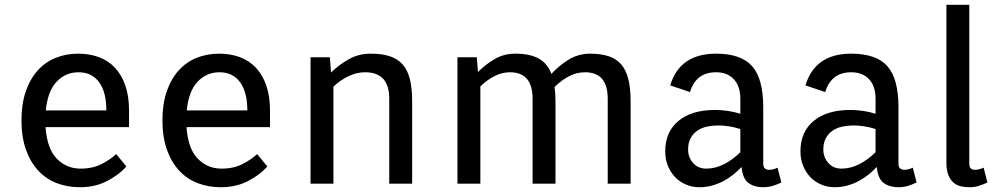

<svg xmlns="http://www.w3.org/2000/svg" viewBox="-20 -770 4184 805"><path d="M318 -63Q369 -63 406.5 -82.5Q444 -102 467 -124L510 -72Q479 -37 429 -11Q379 15 315 15Q262 15 217 -2.5Q172 -20 139.5 -55.5Q107 -91 88.5 -143.5Q70 -196 70 -265Q70 -334 88 -386.5Q106 -439 138 -474.5Q170 -510 213.5 -527.5Q257 -545 308 -545Q355 -545 394.5 -530.5Q434 -516 462 -486Q490 -456 505.5 -411.5Q521 -367 521 -307V-237H171Q177 -148 217.5 -105.5Q258 -63 318 -63ZM309 -467Q255 -467 217.5 -427.5Q180 -388 172 -307H426Q426 -384 395.5 -425.5Q365 -467 309 -467Z M909 -63Q960 -63 997.5 -82.5Q1035 -102 1058 -124L1101 -72Q1070 -37 1020 -11Q970 15 906 15Q853 15 808 -2.5Q763 -20 730.5 -55.5Q698 -91 679.5 -143.5Q661 -196 661 -265Q661 -334 679 -386.5Q697 -439 729 -474.5Q761 -510 804.5 -527.5Q848 -545 899 -545Q946 -545 985.5 -530.5Q1025 -516 1053 -486Q1081 -456 1096.5 -411.5Q1112 -367 1112 -307V-237H762Q768 -148 808.5 -105.5Q849 -63 909 -63ZM900 -467Q846 -467 808.5 -427.5Q771 -388 763 -307H1017Q1017 -384 986.5 -425.5Q956 -467 900 -467Z M1363 -530 1368 -466Q1399 -497 1441 -521Q1483 -545 1535 -545Q1582 -545 1615 -534Q1648 -523 1668.5 -499.5Q1689 -476 1698.5 -438Q1708 -400 1708 -346V0H1612V-356Q1612 -467 1511 -467Q1476 -467 1442 -451Q1408 -435 1378 -407V0H1282V-530Z M1979 -530 1984 -468Q2013 -498 2052.5 -521.5Q2092 -545 2140 -545Q2201 -545 2238 -525Q2275 -505 2292 -460Q2321 -493 2362.5 -519Q2404 -545 2455 -545Q2500 -545 2532.5 -534Q2565 -523 2585 -499.5Q2605 -476 2614.5 -438Q2624 -400 2624 -346V0H2528V-356Q2528 -467 2433 -467Q2398 -467 2366 -450.5Q2334 -434 2305 -405Q2307 -391 2308 -377Q2309 -363 2309 -346V0H2213V-356Q2213 -467 2118 -467Q2085 -467 2053.5 -451Q2022 -435 1994 -408V0H1898V-530Z M2982 -467Q2898 -467 2873 -384L2790 -412Q2830 -545 2982 -545Q3087 -545 3133.5 -492.5Q3180 -440 3180 -321V-85Q3180 -69 3187.5 -63.5Q3195 -58 3206 -58Q3214 -58 3223 -60.5Q3232 -63 3240 -67L3256 -5Q3240 3 3221 9Q3202 15 3179 15Q3143 15 3118.5 -2.5Q3094 -20 3089 -70Q3074 -54 3055 -38.5Q3036 -23 3013.5 -11Q2991 1 2965.5 8Q2940 15 2912 15Q2882 15 2855.5 3.5Q2829 -8 2810 -28Q2791 -48 2780 -75.5Q2769 -103 2769 -135Q2769 -217 2824.5 -263Q2880 -309 2978 -309Q3005 -309 3032 -305Q3059 -301 3084 -293V-356Q3084 -408 3057 -437.5Q3030 -467 2982 -467ZM2941 -63Q2979 -63 3015.5 -81.5Q3052 -100 3084 -132V-229Q3063 -236 3039 -240Q3015 -244 2992 -244Q2967 -244 2944 -239Q2921 -234 2903.5 -222Q2886 -210 2875.5 -190.5Q2865 -171 2865 -143Q2865 -110 2886 -86.5Q2907 -63 2941 -63Z M3549 -467Q3465 -467 3440 -384L3357 -412Q3397 -545 3549 -545Q3654 -545 3700.5 -492.5Q3747 -440 3747 -321V-85Q3747 -69 3754.5 -63.5Q3762 -58 3773 -58Q3781 -58 3790 -60.5Q3799 -63 3807 -67L3823 -5Q3807 3 3788 9Q3769 15 3746 15Q3710 15 3685.5 -2.5Q3661 -20 3656 -70Q3641 -54 3622 -38.5Q3603 -23 3580.5 -11Q3558 1 3532.5 8Q3507 15 3479 15Q3449 15 3422.5 3.5Q3396 -8 3377 -28Q3358 -48 3347 -75.5Q3336 -103 3336 -135Q3336 -217 3391.5 -263Q3447 -309 3545 -309Q3572 -309 3599 -305Q3626 -301 3651 -293V-356Q3651 -408 3624 -437.5Q3597 -467 3549 -467ZM3508 -63Q3546 -63 3582.5 -81.5Q3619 -100 3651 -132V-229Q3630 -236 3606 -240Q3582 -244 3559 -244Q3534 -244 3511 -239Q3488 -234 3470.5 -222Q3453 -210 3442.5 -190.5Q3432 -171 3432 -143Q3432 -110 3453 -86.5Q3474 -63 3508 -63Z M4044 -85Q4044 -69 4050.5 -63.5Q4057 -58 4068 -58Q4076 -58 4086 -60.5Q4096 -63 4104 -67L4120 -5Q4104 3 4085 9Q4066 15 4043 15Q4023 15 4006 10.5Q3989 6 3976 -6Q3963 -18 3955.5 -38Q3948 -58 3948 -88V-750H4044Z"/></svg>

Font: Orienta
Style: Regular
Weight: 400
Designer: Eduardo Rodriguez Tunni
Foundry: Eduardo Rodriguez Tunni
Version: Version 1.001